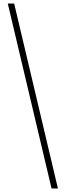

<svg xmlns="http://www.w3.org/2000/svg" viewBox="-20 -820 371 1084"><path d="M271 244 24 -800H60L307 244Z"/></svg>

Font: Noto Serif Malayalam ExtraLight
Style: Regular
Weight: 200
Designer: Indian type Foundry, Jelle Bosma, Monotype Design Team
Foundry: Monotype Imaging Inc.
Version: Version 2.104; ttfautohint (v1.8.4.7-5d5b)